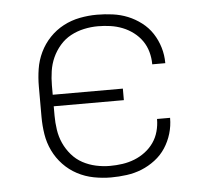

<svg xmlns="http://www.w3.org/2000/svg" viewBox="-44 -575 688 630"><g transform="rotate(-5 300.0 -260.0)"><path d="M297 8Q269 8 240.5 2.5Q212 -3 186.5 -16.5Q161 -30 141 -51Q121 -72 108.5 -98Q96 -124 91.5 -152.5Q87 -181 87 -210V-310Q87 -339 91.5 -367.5Q96 -396 108.5 -422Q121 -448 141 -469Q161 -490 186.5 -503.5Q212 -517 240.5 -522.5Q269 -528 297 -528Q323 -528 349 -524.5Q375 -521 398.5 -511.5Q422 -502 443 -486Q464 -470 478 -448.5Q492 -427 499.5 -402Q507 -377 507 -351V-350H464V-351Q464 -371 458.5 -391Q453 -411 441.5 -427.5Q430 -444 413.5 -456.5Q397 -469 378 -476.5Q359 -484 338.5 -487Q318 -490 297 -490Q274 -490 251 -485Q228 -480 207.5 -469Q187 -458 171.5 -440Q156 -422 146.5 -401Q137 -380 133.5 -356.5Q130 -333 130 -310V-279H361V-241H130V-210Q130 -187 133.5 -163.5Q137 -140 146.5 -119Q156 -98 171.5 -80Q187 -62 207.5 -51Q228 -40 251 -35Q274 -30 297 -30Q318 -30 338.5 -33Q359 -36 378 -43.5Q397 -51 413.5 -63.5Q430 -76 441.5 -92.5Q453 -109 458.5 -129Q464 -149 464 -169V-170H507V-169Q507 -143 499.5 -118Q492 -93 478 -71.5Q464 -50 443 -34Q422 -18 398.5 -8.5Q375 1 349 4.5Q323 8 297 8Z"/></g></svg>

Font: Iosevka Aile Extralight
Style: Regular
Weight: 200
Designer: Belleve Invis
Foundry: Belleve Invis
Version: Version 31.1.0; ttfautohint (v1.8.4)